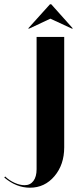

<svg xmlns="http://www.w3.org/2000/svg" viewBox="-30 -873 367 903"><path d="M102.1 -738.8 205.1 -853H210.9L313 -738.8H307.1L207 -785.2L107.9 -738.8ZM-9.8 -38.1 -5.9 -43Q13.7 -24.4 38.6 -13.2Q63.5 -2 85.9 -2Q112.3 -2 127.2 -22Q142.1 -42 142.1 -77.1V-699.2H272V-180.2Q272 -98.6 226.1 -44.4Q180.2 9.8 110.8 9.8Q46.4 9.8 -9.8 -38.1Z"/></svg>

Font: Moniqa Black Display
Style: Regular
Weight: 900
Designer: Rajesh Rajput
Foundry: Rajesh Rajput
Version: Version 1.000